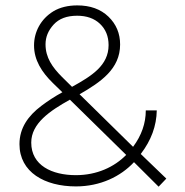

<svg xmlns="http://www.w3.org/2000/svg" viewBox="-20 -683 681 708"><path d="M105.5 -515.6C105.5 -461.4 133.8 -417 175.3 -376.5L210 -342.8C182.1 -327.6 156.2 -310.5 132.3 -292.5C84 -255.9 51.8 -211.4 51.8 -151.4C51.8 -47.9 145 4.4 259.8 4.4C350.1 4.4 424.8 -32.2 474.1 -85L564.9 5.4L593.3 -24.4L499 -115.2C537.6 -165.5 557.1 -218.8 558.1 -275.9H517.6C517.6 -228.5 502 -183.6 470.7 -141.6L273.4 -335.4C351.6 -380.4 422.9 -428.7 422.9 -519C422.9 -559.6 408.7 -593.8 379.9 -621.6C351.1 -649.4 312.5 -663.1 265.1 -663.1C230.5 -663.1 201.2 -655.8 177.2 -641.6C129.9 -612.8 105.5 -564.9 105.5 -515.6ZM208.5 -399.4C172.9 -435.1 147.9 -470.7 147.9 -519.5C147.9 -546.4 157.7 -570.3 177.7 -592.3C197.8 -614.3 226.6 -625 264.6 -625C299.3 -625 327.6 -615.2 348.6 -595.2C369.6 -575.2 380.4 -549.3 380.4 -516.6C380.4 -441.4 317.9 -402.8 245.6 -362.8ZM445.3 -111.8C401.9 -67.4 337.4 -37.1 259.8 -37.1C171.9 -37.1 95.2 -72.8 95.2 -157.2C95.2 -228 164.1 -274.4 237.8 -315.4Z"/></svg>

Font: Estedad ExtraLight
Style: Regular
Weight: 200
Designer: Amin Abedi
Version: Version 7.3